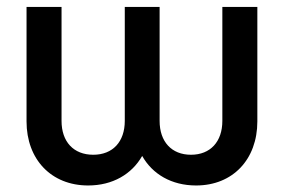

<svg xmlns="http://www.w3.org/2000/svg" viewBox="-20 -536 835 565"><path d="M239.3 9.8C311.5 9.8 367.7 -23.4 398.4 -77.1C428.7 -23.4 484.9 9.8 557.1 9.8C665 9.8 737.3 -66.9 737.3 -178.7V-515.6H634.3V-180.2C634.3 -119.1 599.1 -80.6 542 -80.6C484.9 -80.6 449.7 -119.1 449.7 -180.2V-515.6H347.2V-180.2C347.2 -119.1 312 -80.6 254.4 -80.6C196.3 -80.6 161.1 -119.1 161.1 -180.2V-515.6H58.1V-178.7C58.1 -66.9 130.9 9.8 239.3 9.8Z"/></svg>

Font: Inteeer Medium
Style: Regular
Weight: 500
Designer: Rasmus Andersson
Foundry: rsms
Version: Version 4.001;Glyphs 3.4 (3402)